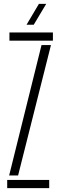

<svg xmlns="http://www.w3.org/2000/svg" viewBox="-20 -967 310 987"><path d="M28.5 -758V-800H252V-758ZM27 -65 193.5 -735.5H242L73 -65ZM17 0V-42H233V0ZM116.5 -840 180 -947H217.5L153.5 -840Z"/></svg>

Font: Big Shoulders Stencil Display Light
Style: Regular
Weight: 300
Designer: Patric King
Foundry: XO Type Co
Version: Version 1.000